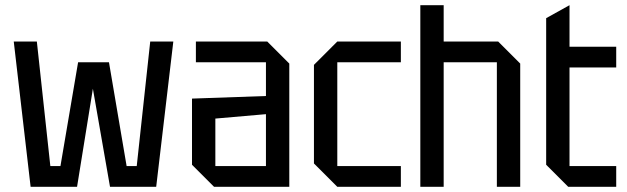

<svg xmlns="http://www.w3.org/2000/svg" viewBox="-20 -720 2415 740"><path d="M98 0 33 -560H122L174 -80H213L281 -480H400L468 -80H507L559 -560H648L582 0H404L338 -378L277 0Z M720 -85V-340L1005 -350V-480H735V-560H1010L1095 -475V0H805ZM810 -263V-80H1005V-280Z M1190 -90V-470L1280 -560H1525V-480H1280V-80H1525V0H1280Z M1600 0V-700H1690V-560H1900L1985 -475V0H1895V-480H1690V0Z M2085 -650 2175 -700V-540H2355V-460H2175V-80H2355V0H2170L2085 -85Z"/></svg>

Font: Tektur SemiCondensed
Style: Regular
Weight: 400
Width: 4
Designer: Adam Jagosz
Foundry: Adam Jagosz
Version: Version 1.005;gftools[0.9.30]